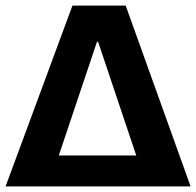

<svg xmlns="http://www.w3.org/2000/svg" viewBox="-26 -669 704 689"><path d="M-6 0H658L425 -649H234ZM322 -519H326L463 -111H185Z"/></svg>

Font: Play
Style: Bold
Weight: 700
Designer: Jonas Hecksher
Foundry: Jonas Hecksher, Playtypeª, e-types AS
Version: Version 1.002